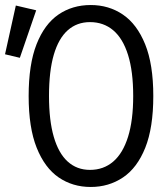

<svg xmlns="http://www.w3.org/2000/svg" viewBox="-81 -729 661 764"><path d="M280 15Q208 15 152.5 -23Q97 -61 65 -141Q33 -221 33 -347Q33 -473 64.5 -553Q96 -633 151.5 -671Q207 -709 280 -709Q352 -709 408 -671Q464 -633 496.5 -553Q529 -473 529 -347Q529 -221 497 -141Q465 -61 408.5 -23Q352 15 280 15ZM277 -53Q331 -53 369.5 -86Q408 -119 428.5 -184.5Q449 -250 449 -347Q449 -445 428.5 -510.5Q408 -576 369.5 -608.5Q331 -641 277 -641Q225 -641 188.5 -608.5Q152 -576 133 -511Q114 -446 114 -347Q114 -250 133 -184.5Q152 -119 188.5 -86Q225 -53 277 -53ZM-2 -499 -61 -513 -18 -707 63 -688Z"/></svg>

Font: Ubuntu Sans Mono
Style: Regular
Weight: 400
Monospace: yes
Designer: Dalton Maag Ltd
Foundry: Dalton Maag Ltd
Version: Version 1.006